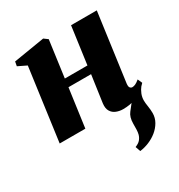

<svg xmlns="http://www.w3.org/2000/svg" viewBox="-184 -660 967 1037"><g transform="rotate(-30 299.5 -142.0)"><path d="M388 253 377 221.5Q399 213 409.5 200.5Q420 188 424.5 172Q428 159 428.5 142Q429 125 429 106.5Q429 65 448 41.5Q467 18 483 -3L569.5 -49.5Q556 -32 548.5 -13Q541 6 541 26.5Q541 42 544.8 64.8Q548.5 87.5 548.5 109Q548.5 138 533.8 163.5Q519 189 495.5 208Q473 226 444.8 237.8Q416.5 249.5 388 253ZM506.5 -99Q504.5 -80.5 510.2 -73.8Q516 -67 524 -67Q532.5 -67 543 -71.5Q553.5 -76 569 -89L581.5 -61Q571.5 -49 550.8 -32Q530 -15 497.8 -2Q465.5 11 421.5 11Q399.5 11 379.8 3.2Q360 -4.5 349 -22.5Q338 -40.5 341.5 -70.5L365.5 -239.5H224.5L191.5 0H31.5L93 -451L39.5 -477L44.5 -504L237.5 -535.5L262 -517.5L231 -290H372L404 -522.5H564.5Z"/></g></svg>

Font: Merriweather 96pt Black
Style: Italic
Weight: 900
Italic angle: -7.8°
Version: Version 2.101